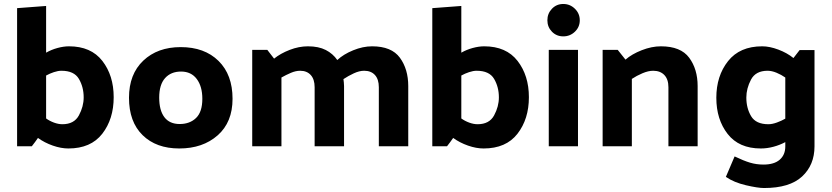

<svg xmlns="http://www.w3.org/2000/svg" viewBox="-20 -736 4184 966"><path d="M212 -706V-471Q238 -486 269 -494.5Q300 -503 327 -503Q438 -503 495 -429.5Q552 -356 552 -247Q552 -137 494.5 -63Q437 11 324 11Q287 11 245.5 -3.5Q204 -18 171 -42Q164 -32 156 -21Q148 -10 140 0H66V-695ZM401 -246Q401 -298 377 -339Q353 -380 289 -380Q272 -380 251 -373Q230 -366 212 -356V-140Q230 -127 252 -119Q274 -111 294 -111Q353 -111 377 -155.5Q401 -200 401 -246Z M889 -499Q1009 -499 1079.5 -429.5Q1150 -360 1150 -239Q1150 -121 1075 -55Q1000 11 882 11Q766 11 697.5 -56Q629 -123 629 -244Q629 -363 701 -431Q773 -499 889 -499ZM884 -112Q935 -112 966.5 -142.5Q998 -173 998 -239Q998 -301 970 -338.5Q942 -376 891 -376Q840 -376 810.5 -343Q781 -310 781 -245Q781 -181 807 -146.5Q833 -112 884 -112Z M1852 -503Q1950 -503 1992 -445.5Q2034 -388 2034 -303V0H1886V-297Q1886 -337 1866.5 -358.5Q1847 -380 1812 -380Q1788 -380 1760 -367Q1732 -354 1708 -338Q1709 -329 1710 -320.5Q1711 -312 1711 -303V0H1563V-297Q1563 -337 1543.5 -358.5Q1524 -380 1490 -380Q1468 -380 1443.5 -369.5Q1419 -359 1396 -346V0H1249V-485H1325L1359 -441Q1391 -467 1437.5 -485Q1484 -503 1529 -503Q1583 -503 1619 -484.5Q1655 -466 1677 -434Q1708 -463 1757 -483Q1806 -503 1852 -503Z M2301 -706V-471Q2327 -486 2358 -494.5Q2389 -503 2416 -503Q2527 -503 2584 -429.5Q2641 -356 2641 -247Q2641 -137 2583.5 -63Q2526 11 2413 11Q2376 11 2334.5 -3.5Q2293 -18 2260 -42Q2253 -32 2245 -21Q2237 -10 2229 0H2155V-695ZM2490 -246Q2490 -298 2466 -339Q2442 -380 2378 -380Q2361 -380 2340 -373Q2319 -366 2301 -356V-140Q2319 -127 2341 -119Q2363 -111 2383 -111Q2442 -111 2466 -155.5Q2490 -200 2490 -246Z M2897 -634Q2897 -600 2872.5 -576.5Q2848 -553 2814 -553Q2780 -553 2757 -576.5Q2734 -600 2734 -634Q2734 -668 2757 -692Q2780 -716 2814 -716Q2848 -716 2872.5 -692Q2897 -668 2897 -634ZM2888 -485V0H2741V-485Z M3305 -503Q3405 -503 3447.5 -445.5Q3490 -388 3490 -303V0H3343V-297Q3343 -337 3322.5 -358.5Q3302 -380 3266 -380Q3242 -380 3212.5 -367.5Q3183 -355 3159 -339V0H3012V-485H3088L3127 -436Q3159 -464 3209 -483.5Q3259 -503 3305 -503Z M3735 -245Q3735 -192 3759 -151.5Q3783 -111 3846 -111Q3865 -111 3888.5 -119.5Q3912 -128 3931 -139V-346Q3911 -360 3887 -370Q3863 -380 3842 -380Q3782 -380 3758.5 -335.5Q3735 -291 3735 -245ZM4078 -484V0Q4078 94 4015.5 152Q3953 210 3824 210Q3793 210 3733 196Q3673 182 3632 154L3676 51Q3722 73 3754 82.5Q3786 92 3821 92Q3875 92 3903 67.5Q3931 43 3931 1V-21Q3903 -6 3871 2.5Q3839 11 3808 11Q3698 11 3641 -62Q3584 -135 3584 -244Q3584 -354 3643 -428.5Q3702 -503 3815 -503Q3852 -503 3896 -486.5Q3940 -470 3972 -444L4003 -484Z"/></svg>

Font: Palanquin Dark Medium
Style: Regular
Weight: 500
Designer: Pria Ravichandran
Version: Version 1.001